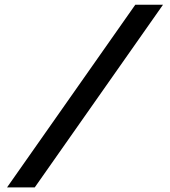

<svg xmlns="http://www.w3.org/2000/svg" viewBox="-20 -772 719 812"><path d="M552.2 -752H669.4L127 20.5H9.8Z"/></svg>

Font: Anta
Style: Regular
Weight: 400
Designer: Sergej Lebedev
Foundry: Sergej Lebedev
Version: Version 1.000; ttfautohint (v1.8.4.7-5d5b)